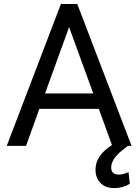

<svg xmlns="http://www.w3.org/2000/svg" viewBox="-20 -731 692 962"><path d="M367.2 -710.9 639.2 0H620.6L592.3 22Q537.1 66.4 537.1 108.4Q537.1 143.6 575.2 143.6Q598.6 143.6 624 130.9L630.4 189.9Q596.2 211.4 552.2 211.4Q508.8 211.4 483.6 186Q458.5 160.6 458.5 118.7Q458.5 48.3 541 -4.4L475.1 -185.5H177.2L110.4 0H13.7L285.2 -710.9ZM205.6 -262.7H447.3L326.2 -595.2Z"/></svg>

Font: Roboto
Style: Regular
Weight: 400
Designer: Google
Version: Version 2.001047; 2015